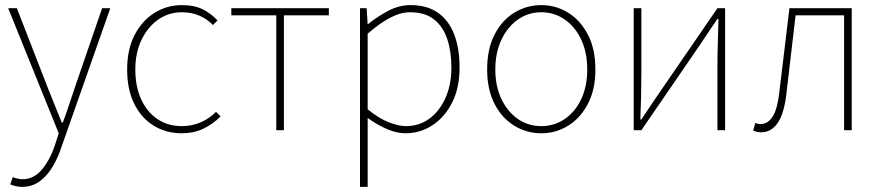

<svg xmlns="http://www.w3.org/2000/svg" viewBox="-20 -510 3452 752"><path d="M66 222Q54 222 41.5 219Q29 216 20 212L30 184Q38 187 48.5 189.5Q59 192 68 192Q113 192 145 153Q177 114 196 56L210 12L12 -478H46L168 -164Q180 -134 194.5 -98Q209 -62 222 -30H226Q238 -62 250 -98Q262 -134 272 -164L380 -478H412L220 68Q208 105 187.5 140.5Q167 176 137 199Q107 222 66 222Z M692 12Q631 12 582.5 -17.5Q534 -47 506 -103Q478 -159 478 -238Q478 -318 508 -374.5Q538 -431 586.5 -460.5Q635 -490 692 -490Q742 -490 775 -473Q808 -456 832 -430L814 -412Q792 -435 761.5 -448.5Q731 -462 692 -462Q641 -462 600 -433.5Q559 -405 534.5 -354.5Q510 -304 510 -238Q510 -172 532.5 -122Q555 -72 596 -44Q637 -16 692 -16Q733 -16 767.5 -31.5Q802 -47 826 -72L844 -54Q814 -24 776.5 -6Q739 12 692 12Z M1062 0V-450H886V-478H1268V-450H1092V0Z M1390 222V-478H1416L1420 -416H1422Q1458 -445 1500.5 -467.5Q1543 -490 1588 -490Q1653 -490 1695.5 -460Q1738 -430 1759 -375Q1780 -320 1780 -246Q1780 -165 1750.5 -107.5Q1721 -50 1673 -19Q1625 12 1568 12Q1534 12 1496.5 -4Q1459 -20 1420 -48V42V222ZM1570 -16Q1622 -16 1662 -45.5Q1702 -75 1725 -127Q1748 -179 1748 -246Q1748 -307 1732 -356Q1716 -405 1680.5 -433.5Q1645 -462 1586 -462Q1549 -462 1508 -440.5Q1467 -419 1420 -378V-82Q1464 -46 1503 -31Q1542 -16 1570 -16Z M2100 12Q2043 12 1994.5 -17.5Q1946 -47 1917 -103Q1888 -159 1888 -238Q1888 -318 1917 -374.5Q1946 -431 1994.5 -460.5Q2043 -490 2100 -490Q2157 -490 2205 -460.5Q2253 -431 2282.5 -374.5Q2312 -318 2312 -238Q2312 -159 2282.5 -103Q2253 -47 2205 -17.5Q2157 12 2100 12ZM2100 -16Q2151 -16 2192 -44Q2233 -72 2256.5 -122Q2280 -172 2280 -238Q2280 -304 2256.5 -354.5Q2233 -405 2192 -433.5Q2151 -462 2100 -462Q2049 -462 2008.5 -433.5Q1968 -405 1944 -354.5Q1920 -304 1920 -238Q1920 -172 1944 -122Q1968 -72 2008.5 -44Q2049 -16 2100 -16Z M2462 0V-478H2492V-224Q2492 -184 2491 -137Q2490 -90 2488 -42H2492Q2507 -65 2527 -94.5Q2547 -124 2562 -146L2790 -478H2820V0H2790V-254Q2790 -294 2791.5 -341Q2793 -388 2794 -436H2790Q2775 -414 2755 -384.5Q2735 -355 2720 -332L2492 0Z M2962 8Q2952 8 2945 6.5Q2938 5 2930 2L2938 -28Q2943 -27 2947.5 -25.5Q2952 -24 2958 -24Q2988 -24 3006.5 -54Q3025 -84 3032 -146Q3042 -229 3052 -312Q3062 -395 3072 -478H3316V0H3286V-450H3096Q3087 -373 3078 -296Q3069 -219 3060 -142Q3051 -65 3026 -28.5Q3001 8 2962 8Z"/></svg>

Font: Source Sans 3
Style: Regular
Weight: 200
Designer: Paul D. Hunt
Foundry: Adobe
Version: Version 3.046;hotconv 1.0.118;makeotfexe 2.5.65603